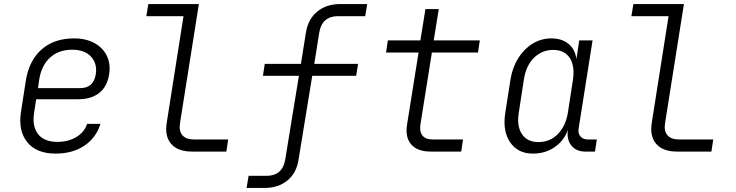

<svg xmlns="http://www.w3.org/2000/svg" viewBox="-20 -750 3640 950"><path d="M255 10Q160 10 114.5 -47Q69 -104 84 -198L108 -352Q124 -451 186 -505.5Q248 -560 346 -560Q406 -560 448 -536.5Q490 -513 509 -473Q528 -433 520 -383Q511 -322 471.5 -290.5Q432 -259 368 -259H159L149 -194Q138 -126 168 -87Q198 -48 264 -48Q317 -48 357 -71.5Q397 -95 411 -137H477Q455 -67 396.5 -28.5Q338 10 255 10ZM168 -314H377Q443 -314 454 -383Q462 -434 431 -469Q400 -504 337 -504Q270 -504 227.5 -465Q185 -426 174 -356Z M930 0Q860 0 827 -38Q794 -76 805 -143L888 -670H704L714 -730H964L871 -143Q864 -103 882 -81.5Q900 -60 939 -60H1109L1100 0Z M1200 180 1210 120H1298Q1377 120 1391 41L1459 -375H1281L1290 -434H1469L1494 -591Q1505 -656 1550 -693Q1595 -730 1664 -730H1797L1787 -670H1653Q1574 -670 1560 -591L1535 -434H1752L1742 -375H1525L1457 41Q1447 106 1402 143Q1357 180 1288 180Z M2111 0Q2046 0 2015 -35Q1984 -70 1994 -133L2051 -490H1890L1899 -550H2060L2085 -705H2151L2126 -550H2354L2345 -490H2117L2060 -133Q2055 -98 2070.5 -79Q2086 -60 2120 -60H2271L2262 0Z M2617 10Q2542 10 2504 -46Q2466 -102 2480 -191L2506 -358Q2516 -418 2545 -463.5Q2574 -509 2616 -534.5Q2658 -560 2708 -560Q2761 -560 2794 -532Q2827 -504 2832 -457L2846 -550H2912L2843 -114Q2839 -90 2852 -75Q2865 -60 2888 -60H2933L2924 0H2877Q2830 0 2806.5 -30.5Q2783 -61 2790 -108Q2771 -54 2724.5 -22Q2678 10 2617 10ZM2644 -47Q2701 -47 2740 -86.5Q2779 -126 2790 -193L2815 -356Q2825 -424 2799 -463.5Q2773 -503 2717 -503Q2661 -503 2621.5 -463.5Q2582 -424 2572 -356L2547 -193Q2536 -126 2562.5 -86.5Q2589 -47 2644 -47Z M3330 0Q3260 0 3227 -38Q3194 -76 3205 -143L3288 -670H3104L3114 -730H3364L3271 -143Q3264 -103 3282 -81.5Q3300 -60 3339 -60H3509L3500 0Z"/></svg>

Font: JetBrains Mono NL ExtraLight
Style: Italic
Weight: 200
Italic angle: -9°
Monospace: yes
Designer: Philipp Nurullin, Konstantin Bulenkov
Foundry: JetBrains
Version: Version 2.305; ttfautohint (v1.8.4.7-5d5b)